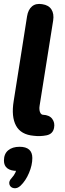

<svg xmlns="http://www.w3.org/2000/svg" viewBox="-22 -701 340 1000"><path d="M153.8 6.2Q86.8 0.4 61.5 -46.5Q36.1 -93.5 49.2 -174.3Q71 -308.5 91.5 -441.7Q105.7 -528.8 118.9 -615.9Q124.5 -650.8 144.7 -667.8Q164.8 -684.8 198.1 -679.2Q231.4 -674.4 245.9 -651.8Q260.3 -629.1 254.9 -594.2Q220 -372.5 184.2 -149.8Q182.2 -138.5 183.7 -127.5Q185.2 -116.6 189.9 -110.2Q194.6 -103.7 201.4 -103.3Q235.3 -101.9 250.1 -81.8Q264.9 -61.7 259.5 -34.8Q253.3 -2.7 219.9 3.9Q186.5 10.4 153.8 6.2ZM39.4 225.4Q51.6 212.3 58.3 197.4Q65 182.5 67.2 165.7L67.4 189.1Q33.7 189.1 16.1 175.5Q-1.5 161.9 -1.5 135.5Q-1.5 100.4 20.5 82Q42.6 63.5 80.2 63.5Q112.9 63.5 129.6 78.1Q146.4 92.7 146.4 122Q146.4 159 129.1 199.7Q111.9 240.5 85.1 266.1Q68.1 282.1 50 279Q32 275.9 27.1 259.5Q22.2 243.1 39.4 225.4Z"/></svg>

Font: SN Pro Thin
Style: Italic
Weight: 200
Italic angle: -9°
Designer: Tobias Whetton
Foundry: Supernotes
Version: Version 1.003;Glyphs 3.3 (3324)